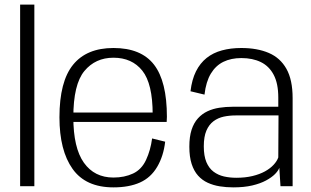

<svg xmlns="http://www.w3.org/2000/svg" viewBox="-20 -805 1346 830"><path d="M67 0H128.5V-785H67Z M470.5 5V-37.5Q388 -37.5 342.5 -101.8Q297 -166 297 -298Q297 -440.5 344.8 -498Q392.5 -555.5 470.5 -555.5Q550.5 -555.5 595.2 -499.5Q640 -443.5 640 -310L645.5 -318.5H288.5V-278H700.5Q701.5 -288.5 701.5 -300Q701.5 -453.5 645.8 -525.5Q590 -597.5 470.5 -597.5Q354.5 -597.5 295.8 -525Q237 -452.5 237 -298Q237 -154.5 293.8 -74.8Q350.5 5 470.5 5ZM470.5 -37.5V5Q538 5 585 -16Q632 -37 659.5 -83.8Q687 -130.5 694 -192.5L637.5 -206.5Q631 -156 611.5 -114Q592 -72 555 -54.8Q518 -37.5 470.5 -37.5Z M988.5 5Q1035 5 1070.2 -3.2Q1105.5 -11.5 1130 -24.8Q1154.5 -38 1168.8 -52.5Q1183 -67 1187.5 -79.5L1192.5 0H1245V-381Q1245 -460 1218.2 -507.5Q1191.5 -555 1141.8 -576.2Q1092 -597.5 1023 -597.5Q977.5 -597.5 939.5 -587.2Q901.5 -577 873.2 -554.5Q845 -532 827.2 -496.5Q809.5 -461 803.5 -410.5L864 -396Q870.5 -452 891.5 -486.8Q912.5 -521.5 945.8 -537.8Q979 -554 1023.5 -554Q1072 -554 1107.8 -536.5Q1143.5 -519 1163.2 -481.5Q1183 -444 1183 -383.5V-343.5H985.5Q956 -343.5 928.2 -339.2Q900.5 -335 877 -324Q853.5 -313 835.8 -293.5Q818 -274 808.2 -244Q798.5 -214 798.5 -171Q798.5 -127 808.5 -96.2Q818.5 -65.5 836.2 -45.8Q854 -26 878 -15Q902 -4 930 0.5Q958 5 988.5 5ZM1001.5 -36.5Q973.5 -36.5 948.2 -42.2Q923 -48 903.2 -62.8Q883.5 -77.5 872.2 -104.2Q861 -131 861 -172.5Q861 -214 872.2 -240.2Q883.5 -266.5 903 -281Q922.5 -295.5 947.2 -300.8Q972 -306 999 -306H1184L1183 -124.5Q1177.5 -108.5 1163 -92.8Q1148.5 -77 1125.5 -64.2Q1102.5 -51.5 1071.2 -44Q1040 -36.5 1001.5 -36.5Z"/></svg>

Font: Anybody UltraCondensed Thin Light
Style: Regular
Weight: 300
Version: Version 1.111